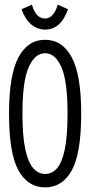

<svg xmlns="http://www.w3.org/2000/svg" viewBox="-20 -799 390 830"><path d="M175 11Q100 11 59.5 -63Q19 -137 19 -308Q19 -474 59.5 -550.5Q100 -627 175 -627Q250 -627 290.5 -550.5Q331 -474 331 -308Q331 -137 290.5 -63Q250 11 175 11ZM175 -47Q205 -47 226.5 -71.5Q248 -96 260 -153Q272 -210 272 -308Q272 -448 245.5 -508.5Q219 -569 175 -569Q131 -569 104 -508.5Q77 -448 77 -308Q77 -210 89.5 -153Q102 -96 124 -71.5Q146 -47 175 -47ZM230 -779 274 -759Q243 -671 175 -671Q142 -671 115.5 -693Q89 -715 73 -759L118 -779Q127 -747 141.5 -733Q156 -719 175 -719Q211 -719 230 -779Z"/></svg>

Font: Inconsolata ExtraCondensed
Style: Regular
Weight: 400
Width: 2
Monospace: yes
Designer: Raph Levien, Cyreal, Brenton Simpson
Foundry: Raph Levien, Cyreal, Google
Version: Version 3.001; ttfautohint (v1.8.2.53-6de2)